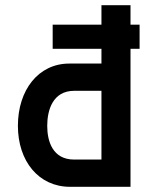

<svg xmlns="http://www.w3.org/2000/svg" viewBox="-20 -720 592 740"><path d="M162 -235C162 -295 183 -370 266 -370H371V-105H266C183 -105 162 -175 162 -235ZM49 -235C49 -99 129 0 250 0H483V-532H518V-625H483V-700H371V-625H183V-532H371V-475H247C128 -475 49 -373 49 -235Z"/></svg>

Font: Mint Spirit
Style: Bold
Weight: 700
Designer: HARENDAL Hirwen
Foundry: Arkandis Digital Foundry.
Version: Version 1.004;FFEdit